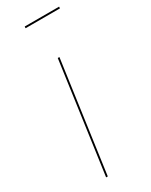

<svg xmlns="http://www.w3.org/2000/svg" viewBox="-185 -737 614 779"><g transform="rotate(-30 122.5 -347.5)"><path d="M244.6 -687.5H83.5L84 -695.3H245.1ZM144 -517.6 71.8 0H64L136.2 -517.6Z"/></g></svg>

Font: Fira Sans Compressed Eight
Style: Italic
Weight: 100
Width: 3
Italic angle: -8°
Designer: Carrois Corporate & Edenspiekermann AG
Foundry: Carrois Corporate GbR & Edenspiekermann AG
Version: Version 4.203;PS 004.203;hotconv 1.0.88;makeotf.lib2.5.64775